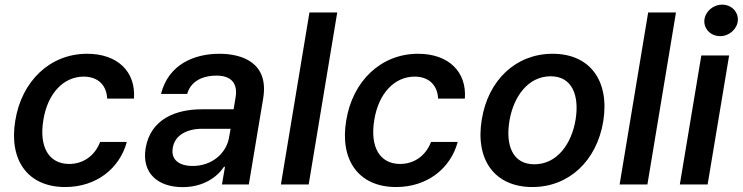

<svg xmlns="http://www.w3.org/2000/svg" viewBox="-20 -780 3141 812"><path d="M255.7 11C388.5 11 486.2 -68.5 516.3 -179.7H403.4C381 -120.7 331.3 -86.6 272.7 -86.6C187.5 -86.6 144.2 -157.3 163.4 -272.7C181.5 -386 249.6 -456 334.2 -456C398.4 -456 431.5 -414.8 433.2 -362.9H546.5C555 -477.3 476.9 -552.6 348.4 -552.6C191.4 -552.6 71.4 -436.8 44.7 -270.2C17 -105.8 94.8 11 255.7 11Z M752.5 11.4C840.6 11.4 898.8 -31.6 927.2 -74.6H931.5L918.7 0H1032.3L1093 -363.6C1118.3 -515.3 1003.2 -552.6 908 -552.6C801.5 -552.6 692.8 -508.2 660.9 -382.8H771.7C784.8 -430.8 828.8 -460.2 895.6 -460.2C959.5 -460.2 985.4 -426.1 976.6 -369.7L968 -317.8H833.5C724.4 -317.8 616.8 -277 595.9 -153.4C578.5 -46.5 648.8 11.4 752.5 11.4ZM710.6 -154.1C718.7 -207.4 768.8 -235.4 835.6 -235.4H955.3L948.2 -196C936.4 -132.8 877.8 -78.1 795.1 -78.1C737.9 -78.1 702.1 -104.4 710.6 -154.1Z M1406.2 -727.3H1288.7L1168 0H1285.5Z M1655.2 11C1788 11 1885.7 -68.5 1915.8 -179.7H1802.9C1780.5 -120.7 1730.8 -86.6 1672.2 -86.6C1587 -86.6 1543.7 -157.3 1562.9 -272.7C1581 -386 1649.1 -456 1733.7 -456C1797.9 -456 1831 -414.8 1832.7 -362.9H1946C1954.5 -477.3 1876.4 -552.6 1747.9 -552.6C1590.9 -552.6 1470.9 -436.8 1444.2 -270.2C1416.5 -105.8 1494.3 11 1655.2 11Z M2231.5 11C2386 11 2503.6 -99.8 2531.2 -266.3C2558.9 -437.9 2475.5 -552.6 2317.1 -552.6C2162.3 -552.6 2044.4 -441.8 2017.4 -274.1C1989.3 -103.7 2072.4 11 2231.5 11ZM2134.2 -266.7C2150.9 -371.1 2213.1 -457.4 2308.9 -457.4C2400.6 -457.4 2430.4 -375 2414.4 -274.9C2397.4 -170.1 2335.2 -85.2 2239.7 -85.2C2147.4 -85.2 2117.9 -166.5 2134.2 -266.7Z M2838.8 -727.3H2721.2L2600.5 0H2718Z M2855.1 0H2972.7L3063.6 -545.5H2946ZM2958.8 -693.9C2956.3 -657.3 2986.5 -627.1 3025.6 -627.1C3064.3 -627.1 3098 -657.3 3100.5 -693.9C3102.6 -730.5 3073.2 -760.3 3034.1 -760.3C2995.4 -760.3 2961.6 -730.5 2958.8 -693.9Z"/></svg>

Font: Magic Ui Pro Semi Bold
Style: Italic
Weight: 600
Italic angle: -9.39999°
Designer: Stefan Endress, Andreas Faust
Version: Version 1.000;FEAKit 1.0